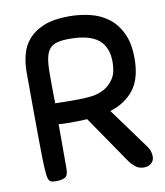

<svg xmlns="http://www.w3.org/2000/svg" viewBox="-82 -783 741 862"><g transform="rotate(-10 288.5 -351.5)"><path d="M291 -246Q277 -245 262.5 -244.5Q248 -244 233 -244Q216 -244 199 -244Q182 -244 161 -246V-43Q161 -11 145.5 -3.5Q130 4 107 4Q95 4 88 2.5Q81 1 76.5 -3.5Q72 -8 69.5 -17Q67 -26 66 -42Q64 -60 63 -94.5Q62 -129 61.5 -184Q61 -239 60.5 -317.5Q60 -396 60 -502Q60 -543 70 -581.5Q80 -620 106 -649.5Q132 -679 176.5 -697Q221 -715 290 -715Q339 -715 385.5 -704Q432 -693 468 -666Q504 -639 526 -593Q548 -547 548 -478Q548 -386 508.5 -335.5Q469 -285 400 -264L534 -80Q552 -56 552 -31Q552 -11 538.5 0.5Q525 12 505 12Q483 12 467 -0.5Q451 -13 437 -33ZM448 -479Q448 -548 406.5 -581.5Q365 -615 275 -615Q242 -615 220 -609.5Q198 -604 185 -589Q172 -574 166.5 -547.5Q161 -521 161 -480Q161 -451 161 -412Q161 -373 162 -341Q185 -340 213.5 -340Q242 -340 267 -340Q295 -340 326.5 -343.5Q358 -347 385 -361.5Q412 -376 430 -403.5Q448 -431 448 -479Z"/></g></svg>

Font: Sniglet
Style: Regular
Weight: 400
Designer: Haley Fiege
Foundry: Haley Fiege, Pablo Impallari, Brenda Gallo
Version: Version 2.000; ttfautohint (v0.95) -l 8 -r 50 -G 200 -x 14 -